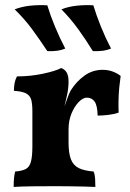

<svg xmlns="http://www.w3.org/2000/svg" viewBox="-20 -736 515 759"><path d="M251 -173Q251 -130 260.5 -106Q270 -82 291.5 -71.5Q313 -61 350 -58Q355 -46 356 -30Q357 -14 357 3Q340 2 314.5 1.5Q289 1 260 0.5Q231 0 203 0Q158 0 110 0.5Q62 1 34 3Q34 -18 35.5 -32.5Q37 -47 40 -58Q67 -60 82 -68Q97 -76 102.5 -97.5Q108 -119 108 -158V-227H251ZM251 -295V-209H108V-318L251 -413Q251 -388 245.5 -362.5Q240 -337 232 -302ZM229 -298Q237 -321 245 -344Q253 -367 260 -379Q282 -414 314 -437Q346 -460 386 -460Q425 -460 457 -436Q454 -416 451.5 -390.5Q449 -365 448.5 -339Q448 -313 449 -291Q434 -285 409.5 -282Q385 -279 366 -279Q365 -319 354 -334.5Q343 -350 323 -350Q308 -350 291 -332.5Q274 -315 262.5 -287Q251 -259 251 -225ZM108 -209V-296Q108 -325 103.5 -341.5Q99 -358 83.5 -366.5Q68 -375 35 -377Q35 -392 37.5 -406.5Q40 -421 47 -434Q100 -434 149.5 -444.5Q199 -455 222 -467Q236 -462 243.5 -449.5Q251 -437 251 -413ZM347 -534Q318 -581 289 -621Q260 -661 223 -699Q250 -710 283.5 -713.5Q317 -717 349 -715Q361 -675 379 -630.5Q397 -586 419 -544Q405 -538 387.5 -535.5Q370 -533 347 -534ZM167 -534Q136 -581 106.5 -621Q77 -661 38 -699Q66 -710 99.5 -713.5Q133 -717 167 -715Q179 -675 197.5 -630.5Q216 -586 238 -544Q224 -538 207 -535.5Q190 -533 167 -534Z"/></svg>

Font: Vollkorn
Style: Bold
Weight: 700
Designer: Friedrich Althausen
Foundry: Friedrich Althausen
Version: Version 5.000